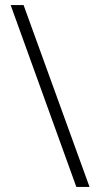

<svg xmlns="http://www.w3.org/2000/svg" viewBox="-20 -736 389 757"><path d="M73 -716H22L281 1H333Z"/></svg>

Font: Noto Sans Gujarati ExtraCondensed Light
Style: Regular
Weight: 300
Width: 2
Designer: Jelle Bosma - Monotype Design Team, Universal Thirst
Foundry: Monotype Imaging Inc.
Version: Version 2.106